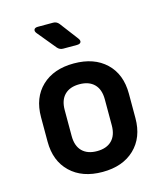

<svg xmlns="http://www.w3.org/2000/svg" viewBox="-117 -874 834 971"><g transform="rotate(-15 300.0 -388.0)"><path d="M300 9Q194 9 132 -50.5Q70 -110 70 -211V-339Q70 -441 132 -500Q194 -559 300 -559Q406 -559 468 -500Q530 -441 530 -339V-211Q530 -110 468 -50.5Q406 9 300 9ZM300 -100Q350 -100 377.5 -127.5Q405 -155 405 -207V-343Q405 -395 377.5 -422.5Q350 -450 300 -450Q250 -450 222.5 -422.5Q195 -395 195 -343V-207Q195 -155 222.5 -127.5Q250 -100 300 -100ZM268 -645Q250 -645 238 -659L159 -755Q149 -767 153 -776Q157 -785 173 -785H253Q271 -785 283 -770L355 -675Q365 -662 360.5 -653.5Q356 -645 340 -645Z"/></g></svg>

Font: Pitagon Sans Mono
Style: Bold
Weight: 700
Monospace: yes
Designer: Travis Tran
Foundry: Pitagon
Version: Version 1.001; ttfautohint (v1.8.4.7-5d5b);gftools[0.9.26]